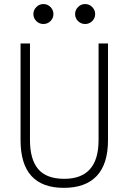

<svg xmlns="http://www.w3.org/2000/svg" viewBox="-20 -905 626 935"><path d="M291 9.8Q80.1 9.8 80.1 -222.7V-693.4H126V-222.7Q126 -128.9 166 -81.5Q206.1 -34.2 293 -34.2Q460 -34.2 460 -222.7V-693.4H505.9V-222.7Q505.9 -106.4 451.2 -48.3Q396.5 9.8 291 9.8ZM191.4 -788.1Q171.4 -788.1 157 -802.2Q142.6 -816.4 142.6 -836.4Q142.6 -856.4 157 -870.8Q171.4 -885.3 191.4 -885.3Q211.4 -885.3 225.8 -870.8Q240.2 -856.4 240.2 -836.4Q240.2 -816.4 225.8 -802.2Q211.4 -788.1 191.4 -788.1ZM394.5 -788.1Q374.5 -788.1 360.1 -802.2Q345.7 -816.4 345.7 -836.4Q345.7 -856.4 360.1 -870.8Q374.5 -885.3 394.5 -885.3Q414.6 -885.3 429 -870.8Q443.4 -856.4 443.4 -836.4Q443.4 -816.4 429 -802.2Q414.6 -788.1 394.5 -788.1Z"/></svg>

Font: Cascadia Mono NF ExtraLight
Style: Regular
Weight: 200
Monospace: yes
Designer: Aaron Bell
Foundry: Saja Typeworks
Version: Version 2404.023; ttfautohint (v1.8.4)